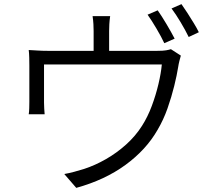

<svg xmlns="http://www.w3.org/2000/svg" viewBox="-20 -864 1040 929"><path d="M743 -814Q762 -787 785.5 -747.5Q809 -708 825 -677L775 -655Q761 -685 737.5 -725Q714 -765 694 -793ZM858 -844Q871 -826 887 -801Q903 -776 918 -751.5Q933 -727 942 -708L893 -685Q877 -718 854 -756.5Q831 -795 810 -823ZM855 -595Q852 -585 848 -569Q844 -553 842 -539Q836 -501 823 -448Q810 -395 790.5 -339.5Q771 -284 742 -235Q687 -139 587 -66Q487 7 349 45L291 -22Q314 -26 340 -33Q366 -40 388 -47Q440 -64 492.5 -94Q545 -124 590.5 -165Q636 -206 667 -255Q695 -299 714.5 -351.5Q734 -404 746.5 -456.5Q759 -509 763 -552H193Q193 -536 193 -510Q193 -484 193 -455.5Q193 -427 193 -403Q193 -379 193 -368Q193 -355 194 -338.5Q195 -322 196 -311H119Q121 -323 121.5 -340.5Q122 -358 122 -371Q122 -383 122 -407Q122 -431 122 -458.5Q122 -486 122 -510Q122 -534 122 -547Q122 -563 121.5 -584.5Q121 -606 119 -622Q140 -621 162.5 -619.5Q185 -618 211 -618H433V-714Q433 -729 432 -747Q431 -765 428 -786H513Q510 -765 509 -747Q508 -729 508 -714V-618H741Q769 -618 783.5 -620.5Q798 -623 807 -626Z"/></svg>

Font: Source Han Sans SC Normal
Style: Regular
Weight: 350
Designer: Ryoko NISHIZUKA 西塚涼子 (kana, bopomofo & ideographs); Paul D. Hunt (Latin, Greek & Cyrillic); Sandoll Communications 산돌커뮤니
Foundry: Adobe
Version: Version 2.004;hotconv 1.0.118;makeotfexe 2.5.65603